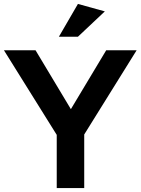

<svg xmlns="http://www.w3.org/2000/svg" viewBox="-25 -958 716 978"><path d="M404 -273 671 -702H516L336 -402L156 -702H-5L264 -271V0H404ZM275 -771H372L509 -900L372 -938Z"/></svg>

Font: Geom SemiBold
Style: Bold
Weight: 600
Version: Version 1.102